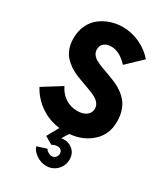

<svg xmlns="http://www.w3.org/2000/svg" viewBox="-243 -867 1078 1235"><g transform="rotate(30 296.0 -249.5)"><path d="M564 -212.4Q564 -118.2 499.5 -59.1Q435.1 0 336.4 8.8L306.2 58.6Q354 50.3 387.7 77.1Q421.4 104 421.4 149.9Q421.4 196.8 389.2 229Q356.9 261.2 310.1 261.2Q272 261.2 237.8 238.5Q203.6 215.8 192.4 183.6L262.7 161.1Q269.5 172.4 283.2 180.7Q296.9 189 310.1 189Q326.2 189 337.4 177.5Q348.6 166 348.6 149.9Q348.6 123.5 325.9 116.7Q303.2 109.9 271.5 126.5L214.8 93.8L262.7 7.3Q181.6 -2.4 117.9 -47.4Q54.2 -92.3 20 -157.7L156.2 -242.7Q177.2 -197.8 216.6 -171.4Q255.9 -145 306.2 -145Q349.1 -145 374 -163.8Q398.9 -182.6 398.9 -213.9Q398.9 -234.9 387 -251.2Q375 -267.6 355 -278.8Q335 -290 309.1 -299.8Q283.2 -309.6 254.4 -319.6Q225.6 -329.6 197 -341.3Q168.5 -353 142.6 -370.4Q116.7 -387.7 96.7 -409.7Q76.7 -431.6 64.7 -464.6Q52.7 -497.6 52.7 -538.6Q52.7 -592.8 73.2 -636Q93.8 -679.2 128.2 -705.6Q162.6 -731.9 204.8 -745.8Q247.1 -759.8 292.5 -759.8Q360.4 -759.8 420.9 -731.2Q481.4 -702.6 523.9 -653.8L413.6 -548.8Q354 -613.8 291 -613.8Q259.3 -613.8 239 -597.7Q218.8 -581.5 218.8 -551.3Q218.8 -530.8 230.5 -514.9Q242.2 -499 262.2 -488Q282.2 -477.1 308.1 -467.5Q334 -458 362.8 -447.8Q391.6 -437.5 420.2 -425.3Q448.7 -413.1 474.6 -394.5Q500.5 -376 520.5 -352.3Q540.5 -328.6 552.2 -292.7Q564 -256.8 564 -212.4Z"/></g></svg>

Font: Now Alt
Style: Bold
Weight: 700
Designer: Alfredo Marco Pradil
Foundry: Alfredo Marco Pradil
Version: Version 1.002;PS 001.002;hotconv 1.0.88;makeotf.lib2.5.64775